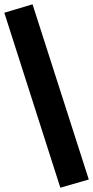

<svg xmlns="http://www.w3.org/2000/svg" viewBox="-40 -790 432 891"><path d="M240 81 -20 -731 111 -770 372 43Z"/></svg>

Font: Nunito Sans 11pt Black
Style: Regular
Weight: 900
Version: Version 3.101;gftools[0.9.27]